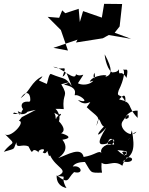

<svg xmlns="http://www.w3.org/2000/svg" viewBox="-51 -887 780 1003"><path d="M230 -256C256 -265 226 -335 184 -336C236 -309 221 -322 282 -317C272 -405 311 -377 269 -447C273 -447 345 -469 283 -445C376 -427 324 -382 345 -390C374 -390 424 -341 356 -365C402 -317 446 -388 402 -327C459 -273 476 -280 452 -229C470 -304 469 -233 492 -226C442 -175 459 -168 504 -220C450 -135 466 -126 507 -137C552 -190 563 -129 511 -129C515 -178 547 -166 545 -131C508 -143 467 -113 479 -87C466 -105 446 -76 386 -67C373 -123 302 -79 253 -61C274 -76 313 -109 275 -157C350 -169 268 -191 268 -191C248 -186 324 -193 243 -267C299 -301 240 -308 243 -240C284 -255 242 -357 203 -315L255 -285ZM48 -256C87 -251 -2 -157 -27 -188C40 -121 15 -157 -31 -94C37 -114 15 -103 35 -144C34 -106 63 -138 98 -122C129 -57 105 -131 153 -90C138 -105 199 -120 172 -91C193 -76 195 -99 218 -150C192 -94 187 -129 204 -74C218 -64 210 -115 211 -75C242 -8 316 1 249 33C332 35 292 71 290 7C293 25 263 39 296 95C317 97 241 98 245 29C313 80 298 47 336 12C390 26 374 -27 329 -17C349 -54 443 -35 392 -42C429 18 417 16 482 15C473 -32 488 -56 473 -43C504 -8 541 -58 588 -21C614 -98 630 -17 587 -92C620 -111 625 -41 562 -103C645 -95 605 -95 581 -50C650 -94 663 -26 590 -44C646 -78 656 -107 638 -206C611 -109 612 -179 662 -199C636 -161 568 -215 588 -251C606 -280 626 -301 621 -273C585 -243 608 -312 668 -309V-271C607 -334 648 -350 571 -368C582 -376 608 -415 604 -352C586 -406 554 -371 569 -415C598 -473 602 -517 592 -524C609 -518 622 -540 610 -480C576 -533 571 -477 570 -526C563 -503 524 -512 541 -507C512 -512 496 -583 496 -603C539 -525 535 -493 497 -485C533 -503 430 -496 418 -460C496 -483 420 -456 442 -507C460 -451 390 -434 356 -452C405 -530 381 -477 346 -499C341 -458 268 -538 227 -538C286 -512 300 -560 276 -487C304 -498 280 -547 324 -437C286 -488 293 -468 214 -501C200 -496 197 -438 190 -450C130 -477 157 -459 171 -489C109 -458 109 -413 57 -374C92 -428 113 -389 106 -355C27 -367 73 -280 101 -321C89 -291 -4 -284 23 -299C73 -282 105 -285 109 -361C55 -325 57 -257 42 -306C84 -288 50 -297 136 -313L63 -275ZM574 -749 587 -866 493 -867 481 -795 383 -829 366 -772 360 -841 290 -818 274 -833 258 -794 198 -799 267 -730 304 -623 228 -637 354 -680 346 -665 486 -687 517 -704 634 -684 548 -716Z"/></svg>

Font: Hussar Lance
Style: ExBd
Weight: 700
Foundry: Cannot Into Space Fonts, PlusOne Fonts
Version: Version 2.270